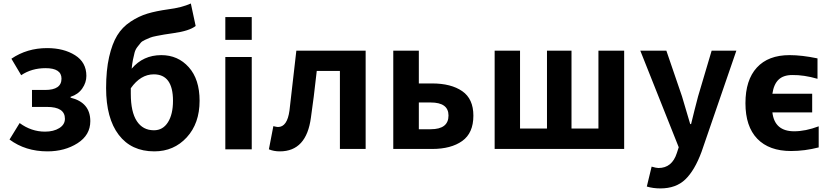

<svg xmlns="http://www.w3.org/2000/svg" viewBox="-20 -848 4737 1093"><path d="M250 13.7Q125 13.7 34.2 -53.7L91.8 -147.5Q158.2 -98.6 236.3 -98.6Q285.2 -98.6 317.4 -118.7Q349.6 -138.7 349.6 -171.9Q349.6 -239.3 248 -239.3H162.1V-335.9H237.3Q330.1 -335.9 330.1 -400.4Q330.1 -460 239.3 -460Q160.2 -460 100.6 -419.9L44.9 -513.7Q133.8 -574.2 248 -574.2Q342.8 -574.2 407.2 -533.7Q471.7 -493.2 471.7 -416Q471.7 -377.9 448.2 -344.2Q424.8 -310.5 381.8 -296.9V-292Q494.1 -264.6 494.1 -158.2Q494.1 -79.1 421.4 -32.7Q348.6 13.7 250 13.7Z M724.6 -345.7V-313.5Q724.6 -210.9 758.8 -158.7Q793 -106.4 856.4 -106.4Q907.2 -106.4 936 -151.9Q964.8 -197.3 964.8 -274.4Q964.8 -424.8 855.5 -424.8Q780.3 -424.8 724.6 -345.7ZM1066.4 -828.1 1093.8 -700.2Q1058.6 -671.9 966.8 -659.2Q931.6 -654.3 915 -651.4Q898.4 -648.4 872.6 -643.6Q846.7 -638.7 835 -633.8Q823.2 -628.9 805.7 -621.1Q788.1 -613.3 780.3 -603.5Q772.5 -593.8 761.7 -580.1Q751 -566.4 746.1 -548.3Q741.2 -530.3 736.8 -507.8Q732.4 -485.4 729.5 -457Q794.9 -534.2 898.4 -534.2Q993.2 -534.2 1054.7 -465.3Q1116.2 -396.5 1116.2 -274.4Q1116.2 -145.5 1043 -65.9Q969.7 13.7 858.4 13.7Q727.5 13.7 655.8 -80.6Q584 -174.8 584 -346.7Q584 -448.2 601.1 -523.4Q618.2 -598.6 647 -646Q675.8 -693.4 723.1 -724.6Q770.5 -755.9 819.3 -770.5Q868.2 -785.2 937.5 -794.9Q1014.6 -804.7 1066.4 -828.1Z M1262.7 -621.1V-751H1413.1V-621.1ZM1262.7 2V-523.4H1413.1V2Z M1573.2 13.7Q1538.1 13.7 1510.7 2L1536.1 -129.9Q1555.7 -125 1562.5 -125Q1615.2 -125 1627.9 -218.8Q1642.6 -343.8 1667 -559.6H2061.5V0H1915V-444.3H1783.2Q1765.6 -284.2 1750 -178.7Q1724.6 13.7 1573.2 13.7Z M2218.8 0V-559.6H2364.3V-373H2439.5Q2547.9 -373 2611.3 -329.1Q2674.8 -285.2 2674.8 -189.5Q2674.8 -90.8 2611.3 -45.4Q2547.9 0 2439.5 0ZM2364.3 -112.3H2431.6Q2533.2 -112.3 2533.2 -190.4Q2533.2 -264.6 2431.6 -264.6H2364.3Z M2795.9 0V-559.6H2940.4V-116.2H3093.8V-559.6H3233.4V-116.2H3386.7V-559.6H3533.2V0Z M3739.3 224.6Q3697.3 224.6 3662.1 213.9L3689.5 100.6Q3715.8 108.4 3728.5 108.4Q3805.7 108.4 3833 23.4L3843.8 -9.8L3625 -559.6H3773.4L3862.3 -299.8Q3869.1 -279.3 3909.2 -141.6H3914.1Q3919.9 -168 3933.6 -220.7Q3947.3 -273.4 3954.1 -299.8L4031.2 -559.6H4171.9L3973.6 16.6Q3934.6 122.1 3881.3 173.3Q3828.1 224.6 3739.3 224.6Z M4474.6 -534.2Q4544.9 -534.2 4633.8 -515.6V-399.4Q4556.6 -421.9 4490.2 -420.9Q4439.5 -420.9 4412.1 -394.5Q4384.8 -368.2 4377 -314.5H4603.5V-208H4377Q4389.6 -100.6 4501 -100.6Q4565.4 -100.6 4640.6 -128.9V-8.8Q4560.5 11.7 4483.4 11.7Q4358.4 11.7 4291 -58.1Q4223.6 -127.9 4223.6 -260.7Q4223.6 -392.6 4288.6 -463.4Q4353.5 -534.2 4474.6 -534.2Z"/></svg>

Font: Gen Shin Gothic Bold
Style: Bold
Weight: 700
Designer: [Source Han Sans]
Ryoko NISHIZUKA  (kana & ideographs); Paul D. Hunt (Latin, Greek & Cyrillic); Wenlong ZHANG  (bopomofo
Version: Version 1.002.20150607